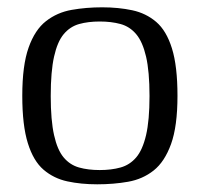

<svg xmlns="http://www.w3.org/2000/svg" viewBox="-20 -489 538 517"><path d="M241.8 7.3Q198.1 7.3 161.5 -0.6Q124.8 -8.5 97.3 -32Q69.9 -55.5 55 -103.4Q40 -151.3 40 -231Q40 -313 57 -360.8Q73.9 -408.7 103.9 -432.1Q133.9 -455.5 172.9 -462.4Q211.9 -469.3 255.1 -469.3Q298.8 -469.3 336 -461.4Q373.1 -453.5 400.6 -430Q428.1 -406.5 443 -358.7Q457.9 -311 457.9 -231Q457.9 -149 440.6 -101.2Q423.3 -53.3 393.7 -29.9Q364.1 -6.5 325 0.4Q286 7.3 241.8 7.3ZM248.6 -31.1Q279.8 -31.1 304.6 -38Q329.4 -44.9 346.7 -65.1Q363.9 -85.2 373.3 -125.1Q382.6 -165 382.6 -230.3Q382.6 -296.5 373.3 -336.6Q364 -376.6 346.7 -397Q329.4 -417.5 304.6 -424.3Q279.7 -431.1 248.6 -431.1Q217.5 -431.1 193.1 -424.3Q168.6 -417.4 151.5 -397Q134.5 -376.6 125.6 -336.6Q116.6 -296.6 116.6 -230.4Q116.6 -165 125.6 -125.1Q134.5 -85.2 151.4 -65.1Q168.3 -44.9 192.8 -38Q217.3 -31.1 248.6 -31.1Z"/></svg>

Font: Genos Thin
Style: Regular
Weight: 100
Designer: Robert E. Leuschke
Foundry: Robert E. Leuschke
Version: Version 1.010